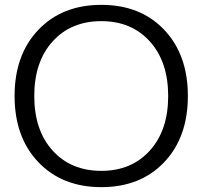

<svg xmlns="http://www.w3.org/2000/svg" viewBox="-20 -760 833 790"><path d="M397 -673Q272 -673 196.5 -589.5Q121 -506 121 -365Q121 -224 196.5 -140.5Q272 -57 397 -57Q521 -57 596.5 -140.5Q672 -224 672 -365Q672 -506 596.5 -589.5Q521 -673 397 -673ZM655.5 -92.5Q558 10 397 10Q236 10 138 -92.5Q40 -195 40 -365Q40 -535 138 -637.5Q236 -740 397 -740Q558 -740 655.5 -637.5Q753 -535 753 -365Q753 -195 655.5 -92.5Z"/></svg>

Font: M PLUS 1p
Style: Regular
Weight: 400
Version: Version 1.062